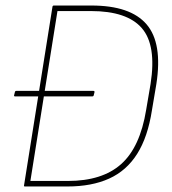

<svg xmlns="http://www.w3.org/2000/svg" viewBox="-20 -675 623 695"><path d="M35 -326Q30 -326 31 -330L34 -342Q35 -346 39 -346H121H318Q323 -346 322 -341L319 -329Q318 -326 314 -326ZM70 0Q66 0 67 -4L170 -651Q171 -655 175 -655H311Q452 -655 510.5 -587Q569 -519 546 -371L530 -276Q515 -179 476.5 -118Q438 -57 375 -28.5Q312 0 224 0ZM90 -20H226Q350 -20 418.5 -81Q487 -142 509 -277L525 -371Q547 -511 493.5 -573Q440 -635 309 -635H188Z"/></svg>

Font: Sofia Sans Semi Condensed Thin
Style: Italic
Weight: 250
Italic angle: -9°
Version: Version 4.100